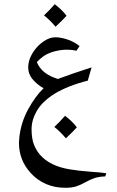

<svg xmlns="http://www.w3.org/2000/svg" viewBox="-20 -553 555 912"><path d="M397 -170Q302 -146 238 -107Q180 -70 155 -26.5Q130 17 130 60Q130 105 141 133Q152 161 169 181Q217 237 315 252Q359 259 403 262L425 264Q452 265 485 270L480 285Q450 286 429 293Q408 300 385 313Q362 326 341.5 332.5Q321 339 290 339Q240 339 198.5 321Q157 303 126 269Q70 208 70 125Q70 116 72 98Q80 28 113.5 -33.5Q147 -95 187 -134Q163 -147 142 -168.5Q121 -190 116 -214Q114 -226 114 -233Q114 -272 142 -312Q160 -338 188 -357Q216 -376 243 -376Q268 -376 300 -365.5Q332 -355 358 -334L343 -312Q323 -317 299 -317Q272 -317 243 -310Q212 -302 193 -290Q174 -278 155 -258Q178 -201 255 -178Q322 -203 415 -233Q409 -210 397 -170ZM296 -478Q276 -456 244 -426Q217 -458 189 -480Q215 -504 240 -533Q256 -521 271.5 -506Q287 -491 296 -478ZM345 52Q325 74 293 104Q266 72 238 50Q264 26 289 -3Q305 9 320.5 24Q336 39 345 52Z"/></svg>

Font: Mirza
Style: Regular
Weight: 400
Designer: Arabic design by Kourosh Beigpour, Latin design by Eduardo Tunni, engineering by Lasse Fister
Version: Version 1.0010g